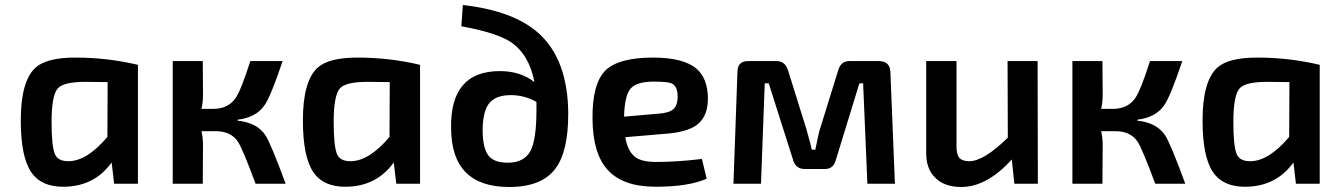

<svg xmlns="http://www.w3.org/2000/svg" viewBox="-20 -734 5346 767"><path d="M436 0 426 -85Q357 11 235 12Q145 13 105 -46Q63 -107 63 -253Q63 -410 122 -464Q167 -504 281 -504Q409 -504 531 -475V0ZM321 -407Q234 -407 211 -381Q186 -353 186 -247Q186 -147 200 -117Q212 -90 253 -90Q327 -90 409 -187L410 -406Z M929 -252Q1007 -244 1040 -194Q1062 -161 1121 0H1001Q949 -140 931 -167Q904 -209 844 -210H785Q790 -187 791 -164L790 0H670V-490H790L791 -354Q791 -329 785 -299H831Q891 -299 921 -342Q943 -374 980 -490H1109Q1062 -350 1037 -314Q1004 -265 930 -256Z M1563 0 1553 -85Q1484 11 1362 12Q1272 13 1232 -46Q1190 -107 1190 -253Q1190 -410 1249 -464Q1294 -504 1408 -504Q1536 -504 1658 -475V0ZM1448 -407Q1361 -407 1338 -381Q1313 -353 1313 -247Q1313 -147 1327 -117Q1339 -90 1380 -90Q1454 -90 1536 -187L1537 -406Z M1829 -714Q2032 -691 2132 -601Q2249 -495 2250 -280Q2250 -128 2199 -61Q2145 13 2014 13Q1783 13 1782 -222Q1778 -450 1977 -450Q2059 -450 2115 -406Q2094 -517 2019 -567Q1961 -604 1823 -629ZM2099 -131Q2123 -176 2123 -293V-327Q2075 -354 2021 -354Q1959 -354 1933 -320Q1909 -288 1908 -216Q1908 -143 1931 -113Q1953 -84 2008 -84Q2074 -84 2099 -131Z M2803 -20Q2730 12 2599 12Q2468 12 2407 -56Q2348 -121 2347 -258Q2345 -399 2399 -453Q2452 -504 2589 -504Q2711 -504 2763 -459Q2807 -421 2808 -341Q2808 -269 2765 -236Q2725 -205 2631 -199L2478 -186Q2487 -128 2520 -105Q2546 -87 2602 -87Q2684 -87 2784 -99ZM2612 -280Q2653 -283 2670 -298Q2688 -314 2687 -352Q2686 -390 2663 -401Q2647 -408 2588 -408Q2522 -407 2499 -380Q2475 -352 2473 -268Z M3490 -490Q3536 -490 3537 -445L3555 0H3445L3428 -401H3413L3319 -95Q3310 -59 3276 -59H3194Q3157 -59 3147 -99L3051 -401H3035L3020 0H2910L2926 -448Q2927 -490 2968 -490H3082Q3118 -490 3129 -450L3202 -216Q3219 -156 3223 -136H3237Q3250 -200 3253 -210L3329 -455Q3340 -490 3373 -490Z M4126 0H4032L4022 -97Q3922 13 3820 13Q3752 13 3715 -25Q3679 -61 3680 -125V-490H3801V-157Q3800 -120 3811 -105Q3823 -90 3852 -90Q3910 -90 4006 -184L4005 -490H4125Z M4523 -252Q4601 -244 4634 -194Q4656 -161 4715 0H4595Q4543 -140 4525 -167Q4498 -209 4438 -210H4379Q4384 -187 4385 -164L4384 0H4264V-490H4384L4385 -354Q4385 -329 4379 -299H4425Q4485 -299 4515 -342Q4537 -374 4574 -490H4703Q4656 -350 4631 -314Q4598 -265 4524 -256Z M5157 0 5147 -85Q5078 11 4956 12Q4866 13 4826 -46Q4784 -107 4784 -253Q4784 -410 4843 -464Q4888 -504 5002 -504Q5130 -504 5252 -475V0ZM5042 -407Q4955 -407 4932 -381Q4907 -353 4907 -247Q4907 -147 4921 -117Q4933 -90 4974 -90Q5048 -90 5130 -187L5131 -406Z"/></svg>

Font: Taylor Sans Upright Semi Bold
Style: Regular
Weight: 600
Italic angle: -8°
Designer: Natanael Gama
Version: Version 1.001 September 8, 2015